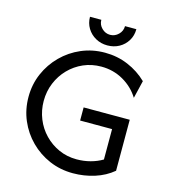

<svg xmlns="http://www.w3.org/2000/svg" viewBox="-118 -893 889 1000"><g transform="rotate(15 326.5 -393.0)"><path d="M367.4 12.5Q299.3 12.5 240.3 -12.8Q181.2 -38.2 136.5 -83Q91.7 -127.8 66.7 -186.5Q41.7 -245.1 41.7 -312.5Q41.7 -379.9 67 -438.5Q92.4 -497.2 137.2 -542Q181.9 -586.8 241 -612.2Q300 -637.5 368.1 -637.5Q434.7 -637.5 493.1 -612.8Q551.4 -588.2 595.8 -545.1L572.9 -449.3Q541 -500.7 487.2 -531.6Q433.3 -562.5 368.1 -562.5Q316.7 -562.5 272.2 -543.1Q227.8 -523.6 194.4 -489.2Q161.1 -454.9 142.4 -409.7Q123.6 -364.6 123.6 -312.5Q123.6 -261.8 142 -216.3Q160.4 -170.8 193.8 -136.5Q227.1 -102.1 271.2 -82.3Q315.3 -62.5 367.4 -62.5Q406.2 -62.5 441.3 -71.9Q476.4 -81.2 505.6 -98.6V-262.5H333.3V-333.3H581.9V-58.3Q539.6 -22.9 483.7 -5.2Q427.8 12.5 367.4 12.5ZM368.1 -677.1Q333.3 -677.1 304.9 -693.1Q276.4 -709 259.7 -736.5Q243.1 -763.9 243.1 -797.9H304.2Q304.2 -771.5 323.3 -752.8Q342.4 -734 368.1 -734Q393.8 -734 412.8 -752.8Q431.9 -771.5 431.9 -797.9H493.1Q493.1 -763.2 476.4 -735.8Q459.7 -708.3 431.6 -692.7Q403.5 -677.1 368.1 -677.1Z"/></g></svg>

Font: Afacad Flux
Style: Regular
Weight: 400
Designer: Kristian Moeller
Foundry: Dicotype
Version: Version 1.100